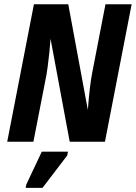

<svg xmlns="http://www.w3.org/2000/svg" viewBox="-20 -679 651 920"><path d="M314 0 222.2 -493.2 216.3 -425.8Q207.5 -345.7 202.6 -320.3L140.1 0H14.6L142.6 -658.7H307.1L400.9 -152.3Q409.7 -269 421.9 -330.6L485.4 -658.7H610.8L482.9 0ZM103 221.2 106 205.1 180.2 47.9H305.7L302.2 65.9L183.6 221.2Z"/></svg>

Font: Liberation Mono
Style: Bold Italic
Weight: 700
Italic angle: -12°
Monospace: yes
Designer: Steve Matteson
Foundry: Ascender Corporation
Version: Version 2.1.5